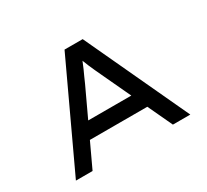

<svg xmlns="http://www.w3.org/2000/svg" viewBox="-140 -914 1214 1128"><g transform="rotate(-30 467.0 -350.0)"><path d="M79 0 406 -700H529L855 0H737L517 -470Q509 -487 500 -506.5Q491 -526 482 -547Q473 -568 465 -589.5Q457 -611 450 -632L480 -633Q472 -610 463.5 -588Q455 -566 445.5 -545Q436 -524 427 -504.5Q418 -485 410 -466L192 0ZM222 -166 264 -270H660L683 -166Z"/></g></svg>

Font: Lexend Tera
Style: Regular
Weight: 400
Designer: Bonnie Shaver-Troup, Thomas Jockin
Foundry: Lexend
Version: Version 1.007